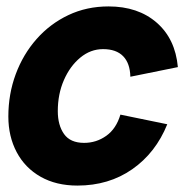

<svg xmlns="http://www.w3.org/2000/svg" viewBox="-20 -564 599 598"><path d="M221 14Q155 14 106.5 -13.5Q58 -41 32 -90Q6 -139 6 -201Q6 -271 29 -333Q52 -395 94 -442.5Q136 -490 193 -517Q250 -544 318 -544Q410 -544 468 -493.5Q526 -443 534 -355L386 -325Q385 -367 363.5 -389Q342 -411 301 -411Q262 -411 230 -384.5Q198 -358 179 -314.5Q160 -271 160 -218Q160 -174 179.5 -146.5Q199 -119 242 -119Q280 -119 311 -141Q342 -163 355 -207L501 -177Q465 -88 392 -37Q319 14 221 14Z"/></svg>

Font: Radio Canada Big
Style: Bold Italic
Weight: 700
Italic angle: -12°
Designer: Étienne Aubert Bonn
Foundry: Coppers and Brasses
Version: Version 1.001